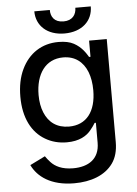

<svg xmlns="http://www.w3.org/2000/svg" viewBox="-62 -776 738 1038"><g transform="rotate(-5 307.5 -256.5)"><path d="M299 215.9C389.6 215.9 466.3 187.9 509.2 128.2C530.5 98.4 541.2 60 541.2 13.5V-545.5H445.3V-457.7H437.5C424.7 -479 404.1 -512.8 362.2 -535.5C341.3 -546.9 313.6 -552.6 279.1 -552.6C189.6 -552.6 117.9 -506.4 78.5 -423.3C58.6 -381.7 48.7 -332.4 48.7 -275.2C48.7 -160.2 91.6 -79.9 161.2 -39.1C195.7 -18.5 234.7 -8.2 278.1 -8.2C346.2 -8.2 386.4 -33.4 409.4 -62.1C421.2 -76.3 430 -88.8 436.4 -99.8H443.2V8.5C443.2 96.2 383.2 134.6 299.7 134.6C238.6 134.6 202.1 114.3 179.7 90.2C168.7 77.8 159.4 66.8 152.7 56.5L70.3 97.3C100.5 160.9 171.5 215.9 299 215.9ZM297.2 -92C231.9 -92 187.5 -125 164.8 -180.4C153.4 -207.7 147.7 -239.7 147.7 -276.3C147.7 -389.2 201.3 -467.3 297.2 -467.3C361.5 -467.3 405.2 -433.2 427.9 -376.1C438.9 -347.3 444.6 -314.3 444.6 -276.3C444.6 -161.2 392 -92 297.2 -92ZM386.7 -729C386.7 -693.2 366.5 -660.9 316.8 -660.9C266.7 -660.9 247.9 -693.2 248.2 -729H164.1C164.1 -650.6 223.4 -595.5 316.8 -595.5C411.6 -595.5 470.5 -650.6 470.5 -729Z"/></g></svg>

Font: Inter 465
Style: Regular
Weight: 400
Designer: Rasmus Andersson
Foundry: rsms
Version: Version 3.019;Glyphs 3.1.2 (3151)